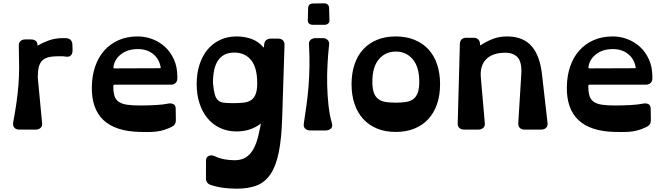

<svg xmlns="http://www.w3.org/2000/svg" viewBox="-20 -779 3999 1154"><path d="M372 -439Q363 -441 354 -441Q345 -441 333 -441Q298 -441 274 -435.5Q250 -430 235 -416Q220 -402 213.5 -377.5Q207 -353 207 -314L233 -39Q235 -21 224 -10.5Q213 0 194 0H96Q76 0 66 -12Q56 -24 59 -42Q72 -112 79.5 -165.5Q87 -219 91 -270Q95 -321 95 -376Q95 -431 93 -504Q92 -521 102.5 -531.5Q113 -542 132 -542H166Q183 -542 194 -534Q205 -526 205 -509Q205 -502 211 -507Q235 -522 273.5 -536Q312 -550 360 -550Q366 -550 370.5 -550Q375 -550 382 -549Q399 -547 407 -536Q415 -525 415 -511Q415 -499 416 -485Q417 -471 414 -460Q411 -449 401.5 -442.5Q392 -436 372 -439Z M670 -270Q665 -270 663 -268.5Q661 -267 661 -261Q661 -224 668.5 -201.5Q676 -179 694.5 -166.5Q713 -154 744 -149.5Q775 -145 823 -145Q868 -145 914 -147.5Q960 -150 989 -156Q1005 -160 1020.5 -154Q1036 -148 1036 -125L1037 -56Q1037 -28 1011 -16Q988 -5 967.5 1.5Q947 8 925 11Q903 14 877.5 14.5Q852 15 820 14Q527 7 532 -258Q533 -324 552 -379.5Q571 -435 606.5 -475Q642 -515 692.5 -537.5Q743 -560 809 -560Q853 -560 895.5 -544Q938 -528 971.5 -497.5Q1005 -467 1025.5 -421.5Q1046 -376 1046 -317V-308Q1046 -291 1035.5 -280.5Q1025 -270 1007 -270ZM809 -484Q747 -484 707.5 -453Q668 -422 662 -377Q661 -371 663 -369.5Q665 -368 670 -368L939 -369Q944 -369 945.5 -370Q947 -371 945 -378Q936 -426 899.5 -455Q863 -484 809 -484Z M1548 -37Q1521 -15 1484 -2Q1447 11 1401 11Q1347 11 1302.5 -10Q1258 -31 1227 -68.5Q1196 -106 1179 -158.5Q1162 -211 1162 -274Q1162 -337 1179 -390Q1196 -443 1227 -480.5Q1258 -518 1302.5 -539Q1347 -560 1401 -560Q1452 -560 1493 -544.5Q1534 -529 1563 -495Q1566 -492 1566 -494L1568 -514Q1570 -531 1581.5 -539Q1593 -547 1609 -547H1651Q1670 -547 1680.5 -536.5Q1691 -526 1690 -508L1676 -69Q1672 57 1655 139Q1638 221 1605 269Q1572 317 1522.5 336Q1473 355 1404 355Q1362 355 1323 350Q1284 345 1248 333Q1218 324 1218 293V188Q1218 166 1233.5 158.5Q1249 151 1268 159Q1299 173 1329 178.5Q1359 184 1390 184Q1421 184 1445 173.5Q1469 163 1488 139.5Q1507 116 1520.5 78Q1534 40 1544 -15ZM1388 -463Q1325 -463 1292.5 -418.5Q1260 -374 1260 -280Q1264 -236 1271 -211.5Q1278 -187 1291.5 -175.5Q1305 -164 1326.5 -161.5Q1348 -159 1381 -159Q1417 -159 1444 -162Q1471 -165 1489 -177Q1507 -189 1516.5 -213Q1526 -237 1526 -279Q1526 -373 1489 -418Q1452 -463 1388 -463Z M1860 -630Q1846 -630 1837.5 -637.5Q1829 -645 1830 -659L1832 -730Q1833 -758 1862 -758L1928 -759Q1942 -759 1950 -751Q1958 -743 1958 -731L1960 -659Q1961 -645 1952.5 -637.5Q1944 -630 1930 -630ZM1845 5Q1827 5 1815 -5Q1803 -15 1806 -36Q1815 -95 1822.5 -150Q1830 -205 1834.5 -261.5Q1839 -318 1840 -379.5Q1841 -441 1837 -514Q1836 -531 1848 -540.5Q1860 -550 1877 -550H1919Q1937 -550 1948.5 -539.5Q1960 -529 1958 -510Q1952 -456 1948.5 -393Q1945 -330 1946.5 -267Q1948 -204 1954.5 -145Q1961 -86 1975 -38Q1981 -16 1968 -5.5Q1955 5 1938 5Z M2359 14Q2296 14 2247 -6Q2198 -26 2163.5 -63.5Q2129 -101 2111 -154Q2093 -207 2093 -273Q2093 -339 2111 -392.5Q2129 -446 2163.5 -483Q2198 -520 2247 -540Q2296 -560 2359 -560Q2421 -560 2470.5 -540Q2520 -520 2554.5 -483Q2589 -446 2607 -392.5Q2625 -339 2625 -273Q2625 -207 2607 -154Q2589 -101 2554.5 -63.5Q2520 -26 2470.5 -6Q2421 14 2359 14ZM2359 -469Q2296 -469 2257 -422.5Q2218 -376 2218 -288Q2218 -247 2227 -222Q2236 -197 2254 -183.5Q2272 -170 2298 -166Q2324 -162 2359 -162Q2393 -162 2419.5 -166Q2446 -170 2464 -183.5Q2482 -197 2491 -222Q2500 -247 2500 -288Q2500 -376 2461 -422.5Q2422 -469 2359 -469Z M3134 0Q3114 0 3104 -10.5Q3094 -21 3095 -39L3113 -330Q3118 -402 3093 -432Q3068 -462 3017 -462Q2941 -462 2902.5 -423.5Q2864 -385 2870 -313L2894 -39Q2896 -21 2884.5 -10.5Q2873 0 2855 0H2770Q2751 0 2740.5 -10.5Q2730 -21 2731 -38L2744 -516Q2746 -552 2784 -552H2826Q2845 -552 2855 -541.5Q2865 -531 2865 -514V-511Q2865 -505 2870 -508Q2900 -528 2939.5 -544Q2979 -560 3027 -560Q3078 -560 3115 -544.5Q3152 -529 3177 -499.5Q3202 -470 3217 -427Q3232 -384 3238 -329L3271 -39Q3273 -21 3262 -10.5Q3251 0 3232 0Z M3525 -270Q3520 -270 3518 -268.5Q3516 -267 3516 -261Q3516 -224 3523.5 -201.5Q3531 -179 3549.5 -166.5Q3568 -154 3599 -149.5Q3630 -145 3678 -145Q3723 -145 3769 -147.5Q3815 -150 3844 -156Q3860 -160 3875.5 -154Q3891 -148 3891 -125L3892 -56Q3892 -28 3866 -16Q3843 -5 3822.5 1.5Q3802 8 3780 11Q3758 14 3732.5 14.5Q3707 15 3675 14Q3382 7 3387 -258Q3388 -324 3407 -379.5Q3426 -435 3461.5 -475Q3497 -515 3547.5 -537.5Q3598 -560 3664 -560Q3708 -560 3750.5 -544Q3793 -528 3826.5 -497.5Q3860 -467 3880.5 -421.5Q3901 -376 3901 -317V-308Q3901 -291 3890.5 -280.5Q3880 -270 3862 -270ZM3664 -484Q3602 -484 3562.5 -453Q3523 -422 3517 -377Q3516 -371 3518 -369.5Q3520 -368 3525 -368L3794 -369Q3799 -369 3800.5 -370Q3802 -371 3800 -378Q3791 -426 3754.5 -455Q3718 -484 3664 -484Z"/></svg>

Font: OpenDyslexic3
Style: Bold
Weight: 700
Designer: Abelardo Gonzalez
Version: Version 1.000;PS 001.001;hotconv 1.0.56